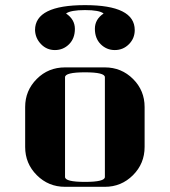

<svg xmlns="http://www.w3.org/2000/svg" viewBox="-20 -721 655 741"><path d="M77.1 -308.1Q77.1 -371.6 122.1 -416.5Q166.5 -460.9 231 -460.9H384.8Q448.7 -460.9 493.7 -416Q538.1 -371.6 538.1 -308.1V-153.8Q538.1 -89.8 493.2 -44.9Q448.2 0 384.8 0H231Q167 0 122.1 -44.9Q77.1 -89.8 77.1 -153.8ZM115.2 -605Q115.2 -701.2 308.1 -701.2Q500 -701.2 500 -605Q500 -572.8 477.5 -550.3Q455.1 -527.8 422.9 -527.8Q391.1 -527.8 368.2 -550.8Q346.2 -573.2 346.2 -609.9Q346.2 -646.5 379.9 -668.9Q363.3 -682.1 308.1 -682.1Q252.9 -682.1 234.9 -668.9Q269 -646 269 -609.4Q269 -572.8 246.6 -550.3Q224.1 -527.8 191.9 -527.8Q160.2 -527.8 138.2 -550.8Q116.2 -573.7 115.2 -605ZM231 -38.1Q231 -19 308.1 -19Q384.8 -19 384.8 -38.1V-422.9Q384.8 -441.9 308.1 -441.9Q231 -441.9 231 -422.9Z"/></svg>

Font: Hjet
Style: Regular
Weight: 400
Designer: T. Christopher White
Version: Version 1.2